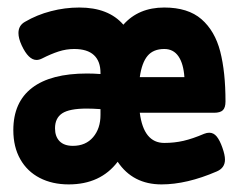

<svg xmlns="http://www.w3.org/2000/svg" viewBox="-20 -482 640 513"><path d="M582.5 -210.9Q582.5 -194.3 575.4 -187.5Q568.4 -180.7 551.8 -180.7H353.5Q363.8 -100.1 418.9 -100.1Q445.8 -100.1 470.2 -105.7Q494.6 -111.3 525.4 -124.5Q532.7 -127.4 539.1 -127.4Q550.8 -127.4 559.1 -117.2Q567.4 -106.9 574.2 -87.4Q581.1 -67.9 581.1 -55.7Q581.1 -33.2 559.1 -23.9Q479 10.7 411.6 10.7Q335 10.7 294.4 -49.8Q248.5 10.7 163.6 10.7Q119.6 10.7 86.2 -6.6Q52.7 -23.9 34.2 -56.6Q15.6 -89.4 15.6 -134.3Q15.6 -209 65.7 -247.3Q115.7 -285.6 212.4 -285.6Q229.5 -285.6 248.5 -284.2V-287.1Q248.5 -318.4 231 -334.7Q213.4 -351.1 178.2 -351.1Q157.2 -351.1 136.7 -344.5Q116.2 -337.9 92.3 -325.7Q84.5 -321.8 77.6 -321.8Q56.2 -321.8 38.1 -360.4Q29.3 -379.4 29.3 -393.6Q29.3 -414.1 46.9 -423.8Q78.6 -442.4 116 -452.1Q153.3 -461.9 191.9 -461.9Q270 -461.9 309.6 -416Q350.1 -461.9 418.9 -461.9Q482.4 -461.9 518.3 -430.7Q554.2 -399.4 568.4 -344.5Q582.5 -289.6 582.5 -210.9ZM353.5 -275.9H472.7Q470.2 -312 456.8 -331.5Q443.4 -351.1 418.9 -351.1Q389.6 -351.1 374.3 -332.8Q358.9 -314.5 353.5 -275.9ZM211.9 -191.9Q165.5 -191.9 146.2 -179.2Q127 -166.5 127 -139.2Q127 -117.2 139.2 -104.7Q151.4 -92.3 174.8 -92.3Q209 -92.3 228.8 -115.5Q248.5 -138.7 248.5 -174.8V-190.4Q228 -191.9 211.9 -191.9Z"/></svg>

Font: Courier Prime Sans
Style: Bold
Weight: 700
Designer: Alan Dague-Greene
Foundry: Quote-Unquote Apps
Version: Version 3.020